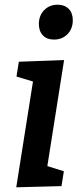

<svg xmlns="http://www.w3.org/2000/svg" viewBox="-20 -791 340 815"><path d="M49 4 120 -445 50 -466 60 -529 252 -536 181 -86 251 -64 241 -1ZM209 -623Q179 -623 162 -641Q145 -659 145 -689Q145 -725 167.5 -748Q190 -771 225 -771Q254 -771 271.5 -753.5Q289 -736 289 -705Q289 -669 266.5 -646Q244 -623 209 -623Z"/></svg>

Font: Bitter SemiBold
Style: Italic
Weight: 600
Italic angle: -9°
Designer: Sol Matas, and Bitter project Authors
Foundry: Sol Matas
Version: Version 2.001